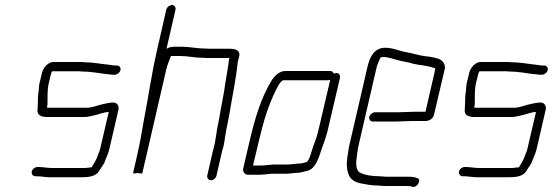

<svg xmlns="http://www.w3.org/2000/svg" viewBox="-20 -716 2211 768"><path d="M148 -425 138 -383C135 -371 136 -359 134 -347L132 -331C132 -314 131 -294 130 -276C128 -256 144 -248 168 -248H319C333 -248 342 -252 354 -254C372 -257 396 -268 415 -268L380 -118C377 -107 371 -96 368 -86C363 -72 354 -60 347 -47L330 -45C325 -44 319 -44 313 -44H187C170 -44 151 -48 136 -48H130C120 -48 109 -40 107 -30C105 -20 112 -11 121 -11H127C144 -11 160 -7 179 -7H305C335 -7 362 -10 376 -31C381 -41 391 -53 397 -64C403 -82 412 -98 417 -118L454 -278C457 -292 448 -306 434 -306C420 -306 408 -303 394 -300C373 -296 349 -285 328 -285H177C174 -285 171 -285 168 -286C168 -290 169 -294 170 -298C171 -324 168 -353 175 -383L185 -424C185 -425 187 -428 189 -431H288C295 -431 300 -431 307 -430C340 -430 372 -424 402 -420C411 -420 424 -417 432 -417H439C448 -417 460 -426 462 -436C464 -446 457 -454 448 -454H441C433 -454 424 -456 416 -457C384 -460 353 -467 317 -467C310 -468 304 -468 297 -468H193C174 -468 153 -447 148 -425Z M668 -696C658 -696 647 -687 645 -677L606 -506C586 -418 573 -325 556 -238C547 -190 541 -148 530 -101L512 -22L531 -24C536 -23 541 -22 546 -22H549L645 -438C649 -455 658 -478 664 -492H701C731 -492 757 -485 787 -485C793 -485 799 -485 804 -484H898L896 -478C895 -473 894 -467 894 -462C891 -438 885 -409 881 -382C876 -340 865 -294 858 -249L848 -197C843 -169 841 -143 832 -114L809 -14C807 -4 814 5 824 5C834 5 844 -4 846 -14L869 -114C873 -125 876 -138 878 -152C882 -182 889 -218 896 -251C908 -324 924 -399 931 -467L937 -492C942 -515 921 -521 898 -521H813C808 -522 803 -522 797 -522C767 -522 739 -529 709 -529H676C665 -529 654 -526 646 -521L682 -677C684 -687 678 -696 668 -696Z M1131 -58H1073C1059 -57 1039 -54 1024 -54H992L1016 -154C1032 -224 1053 -294 1081 -350C1088 -364 1099 -389 1112 -395H1292C1295 -395 1298 -396 1301 -397L1252 -188C1247 -169 1246 -167 1240 -150L1232 -128C1226 -111 1219 -78 1207 -68C1200 -66 1187 -62 1180 -62C1165 -62 1146 -58 1131 -58ZM972 -17H1016C1030 -17 1052 -20 1066 -21H1123C1139 -21 1158 -25 1173 -25C1184 -25 1198 -31 1208 -32C1243 -41 1255 -85 1268 -124L1276 -146C1282 -163 1283 -167 1289 -187L1340 -405C1342 -415 1336 -424 1326 -424C1323 -424 1318 -423 1315 -421C1313 -428 1308 -432 1301 -432H1121C1097 -432 1076 -411 1064 -390C1025 -326 999 -241 979 -154L953 -43C950 -30 958 -17 972 -17Z M1497 -11C1468 -11 1437 -16 1419 -26C1407 -32 1404 -54 1405 -70C1407 -93 1410 -115 1416 -142L1487 -449C1489 -457 1498 -478 1501 -484C1502 -487 1509 -488 1512 -488C1533 -488 1548 -481 1566 -477C1587 -470 1613 -468 1633 -461L1653 -457C1658 -456 1663 -456 1669 -455L1685 -452C1694 -451 1710 -446 1718 -444C1719 -444 1721 -441 1721 -439L1682 -269H1637C1624 -269 1590 -267 1575 -267H1480C1471 -267 1459 -258 1457 -248C1455 -238 1462 -230 1471 -230H1566C1580 -230 1616 -232 1629 -232H1683C1697 -232 1713 -242 1716 -257L1759 -440C1761 -449 1759 -458 1754 -465C1744 -482 1724 -484 1700 -489L1682 -491C1656 -494 1632 -503 1606 -507C1577 -512 1553 -525 1520 -525C1479 -525 1459 -490 1450 -449L1379 -142C1376 -131 1374 -120 1373 -110C1367 -76 1364 -49 1372 -26C1378 1 1399 14 1431 19C1449 22 1465 26 1488 26C1499 26 1507 28 1518 28H1610C1619 28 1623 29 1629 31C1650 37 1669 -1 1647 -4C1640 -7 1630 -9 1618 -9H1526C1516 -9 1508 -11 1497 -11Z M1857 -425 1847 -383C1844 -371 1845 -359 1843 -347L1841 -331C1841 -314 1840 -294 1839 -276C1837 -256 1853 -248 1877 -248H2028C2042 -248 2051 -252 2063 -254C2081 -257 2105 -268 2124 -268L2089 -118C2086 -107 2080 -96 2077 -86C2072 -72 2063 -60 2056 -47L2039 -45C2034 -44 2028 -44 2022 -44H1896C1879 -44 1860 -48 1845 -48H1839C1829 -48 1818 -40 1816 -30C1814 -20 1821 -11 1830 -11H1836C1853 -11 1869 -7 1888 -7H2014C2044 -7 2071 -10 2085 -31C2090 -41 2100 -53 2106 -64C2112 -82 2121 -98 2126 -118L2163 -278C2166 -292 2157 -306 2143 -306C2129 -306 2117 -303 2103 -300C2082 -296 2058 -285 2037 -285H1886C1883 -285 1880 -285 1877 -286C1877 -290 1878 -294 1879 -298C1880 -324 1877 -353 1884 -383L1894 -424C1894 -425 1896 -428 1898 -431H1997C2004 -431 2009 -431 2016 -430C2049 -430 2081 -424 2111 -420C2120 -420 2133 -417 2141 -417H2148C2157 -417 2169 -426 2171 -436C2173 -446 2166 -454 2157 -454H2150C2142 -454 2133 -456 2125 -457C2093 -460 2062 -467 2026 -467C2019 -468 2013 -468 2006 -468H1902C1883 -468 1862 -447 1857 -425Z"/></svg>

Font: Electronic
Style: SeLtIt
Weight: 300
Version: Version 1.011